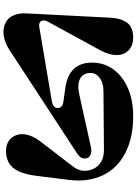

<svg xmlns="http://www.w3.org/2000/svg" viewBox="149 -966 831 1170"><g transform="rotate(-90 565.0 -380.5)"><path d="M54.2 -376 79.1 -575.2Q92.3 -677.2 129.4 -718.5Q166.5 -759.8 231 -759.8Q259.3 -759.8 281.7 -748.8Q304.2 -737.8 316.9 -717.8Q329.6 -697.8 332.5 -672.1Q335.4 -646.5 324.2 -614.3Q313 -582 288.1 -549.8L134.8 -350.1Q93.8 -296.4 119.1 -232.9Q132.3 -199.7 162.8 -181.2Q193.4 -162.6 238.8 -163.1L594.2 -166Q646.5 -166.5 676.3 -189.5Q706.1 -212.4 706.1 -244.1Q706.1 -290 670.9 -308.6Q635.7 -327.1 573.2 -313L252.9 -242.2Q226.6 -236.8 209.2 -243.9Q191.9 -251 187 -266.1Q181.2 -285.2 189 -299.8Q196.8 -314.5 219.2 -329.1L848.1 -740.2Q878.9 -759.8 911.1 -769Q943.4 -778.3 972.4 -774.4Q1001.5 -770.5 1023.9 -755.4Q1046.4 -740.2 1058.8 -709Q1071.3 -677.7 1068.8 -634.8L1043 -128.9Q1041.5 -98.1 1035.9 -75Q1030.3 -51.8 1017.6 -30Q1004.9 -8.3 980.5 3.4Q956.1 15.1 920.9 15.1Q874 15.1 845.2 -11.7Q816.4 -38.6 814.9 -82.3Q813.5 -126 841.8 -181.2L1017.1 -502Q1031.7 -528.3 1022.7 -544.9Q1013.7 -561.5 985.8 -557.1L536.1 -481Q492.2 -473.6 492.2 -444.8Q492.2 -415.5 530.8 -410.2L611.8 -398.9Q769 -377.4 769 -235.8Q769 -162.1 727.1 -104.7Q685.1 -47.4 610.8 -16.1Q536.6 15.1 442.9 15.1Q310.1 15.1 216.8 -33.7Q123.5 -82.5 81.8 -171.1Q40 -259.8 54.2 -376Z"/></g></svg>

Font: Pilowlava
Style: Regular
Weight: 400
Designer: Anton Moglia, Jérémy Landes, Maksym Kobuzan (Cyrillic), Velvetyne Type Foundry
Foundry: Anton Moglia, Jérémy Landes, Velvetyne Type Foundry
Version: Version 1.001;hotconv 1.0.109;makeotfexe 2.5.65596